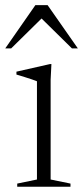

<svg xmlns="http://www.w3.org/2000/svg" viewBox="-39 -710 316 730"><path d="M156.5 -466.5 153.5 -407V-27.5L229 -12V0H26.5V-12L101.5 -27.5V-401Q96 -403.5 83.2 -407.8Q70.5 -412 54.8 -417Q39 -422 23.5 -426.5V-437.5L151.5 -466.5ZM-19 -526 95.5 -690.5H142L257 -526H234.5L107.5 -651H130.5L3.5 -526Z"/></svg>

Font: Newsreader 36pt Light
Style: Regular
Weight: 300
Designer: Hugues Gentile
Foundry: Production Type
Version: Version 1.003